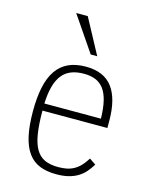

<svg xmlns="http://www.w3.org/2000/svg" viewBox="-117 -842 732 932"><g transform="rotate(15 249.0 -375.5)"><path d="M112.8 -266.1Q112.8 -197.3 120.4 -150.1Q127.9 -103 144.8 -74.5Q161.6 -45.9 189.2 -33.4Q216.8 -21 256.8 -21Q280.3 -21 299.6 -24.9Q318.8 -28.8 335.7 -38.1Q352.5 -47.4 367.2 -62.7Q381.8 -78.1 396 -101.1L428.2 -79.1Q415 -57.1 399.7 -39.8Q384.3 -22.5 364 -10.3Q343.8 2 317.6 8.5Q291.5 15.1 256.8 15.1Q209 15.1 173.6 1Q138.2 -13.2 115 -44.9Q91.8 -76.7 80.3 -127.7Q68.8 -178.7 68.8 -252Q68.8 -320.8 79.8 -372.6Q90.8 -424.3 114.3 -458.5Q137.7 -492.7 174.3 -509.8Q210.9 -526.9 262.2 -526.9Q353 -526.9 396 -469.7Q439 -412.6 439 -300.8V-266.1ZM397 -301.8Q396 -354.5 387.2 -390.6Q378.4 -426.8 361.6 -449Q344.7 -471.2 319.8 -481.2Q294.9 -491.2 262.2 -491.2Q224.1 -491.2 196.8 -480Q169.4 -468.8 151.6 -445.6Q133.8 -422.4 124.3 -386.7Q114.7 -351.1 112.8 -301.8ZM268.6 -589.8 148.4 -766.1H206.5L301.3 -589.8Z"/></g></svg>

Font: Clear Sans Thin
Style: Regular
Weight: 250
Foundry: Intel Corporation
Version: Version 1.00